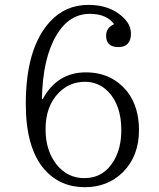

<svg xmlns="http://www.w3.org/2000/svg" viewBox="-20 -760 658 796"><path d="M156.7 -348.6Q216.8 -460 335.9 -460Q444.8 -460 509.3 -377.9Q556.2 -315.4 556.2 -220.7Q556.2 -112.8 489.3 -45.9Q425.8 16.1 332 16.1Q229 16.1 164.1 -57.6Q86.9 -146.5 86.9 -329.6Q86.9 -560.5 187 -669.9Q251 -739.7 346.7 -739.7Q413.6 -739.7 460.9 -710.9Q522.9 -671.4 522.9 -621.1Q522.9 -564.9 470.7 -564.9Q419.9 -564.9 419.9 -611.8Q419.9 -645 453.1 -659.7Q421.9 -702.6 352.1 -702.6Q266.6 -702.6 213.9 -613.8Q156.7 -517.6 153.8 -348.6ZM332 -420.9Q269 -420.9 224.1 -376Q168.9 -320.8 168.9 -223.6Q168.9 -135.7 214.8 -77.6Q260.3 -21.5 329.1 -21.5Q410.6 -21.5 453.1 -95.7Q482.9 -146.5 482.9 -220.7Q482.9 -322.8 429.7 -378.9Q389.6 -420.9 332 -420.9Z"/></svg>

Font: I.Ming
Style: Regular
Weight: 400
Designer: Ichiten Fonts Project
Version: Version 6.11; Dec 27, 2019